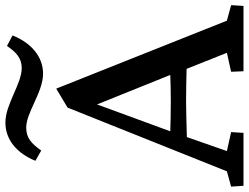

<svg xmlns="http://www.w3.org/2000/svg" viewBox="-128 -816 944 729"><g transform="rotate(-90 344.5 -452.0)"><path d="M3 0H204L207 -47L135 -63L188 -215C236 -216 280 -218 323 -218C364 -218 405 -217 447 -216L508 -63L436 -47L438 0H686L689 -47L630 -63L372 -711L300 -668L58 -63L0 -47ZM98 -790 137 -768C162 -803 183 -825 224 -825C282 -825 358 -761 429 -761C493 -761 546 -806 574 -877L534 -898C510 -863 488 -842 450 -842C390 -842 313 -904 243 -904C178 -904 126 -860 98 -790ZM210 -278 312 -556 424 -278C397 -277 363 -276 323 -276C276 -276 239 -277 210 -278Z"/></g></svg>

Font: TPK Tissa Web Medium
Style: Regular
Weight: 500
Designer: Jacques Le Bailly, Suppakit Chalermlarp | Katatrad Co.,Ltd.
Foundry: Jacques Le Bailly, Cadson Demak Co.,Ltd.
Version: Version 5.000;Glyphs 3.1.2 (3151)